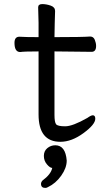

<svg xmlns="http://www.w3.org/2000/svg" viewBox="-20 -671 540 941"><path d="M276 24Q169 24 169 -110V-419Q97 -419 79 -416Q51 -416 51 -461Q51 -491 75 -491Q105 -489 169 -489V-559Q167 -615 167 -635Q167 -651 187 -651Q207 -651 228.5 -643.5Q250 -636 250 -617Q248 -563 247 -489Q383 -489 422 -492Q438 -492 444.5 -476Q451 -460 451 -446Q451 -417 429 -417L247 -419V-108Q247 -72 255 -62Q263 -52 299.5 -52Q336 -52 408 -93Q426 -106 435 -106Q447 -106 447 -89Q447 -61 389 -18.5Q331 24 276 24ZM202 250Q181 250 181 230Q181 222 188 214Q230 183 236 152Q225 152 210 134.5Q195 117 195 93Q195 69 212 55Q229 41 251 41Q301 41 307 116Q307 152 280 190Q253 228 215 246Q209 250 202 250Z"/></svg>

Font: LXGW WenKai Mono TC
Style: Bold
Weight: 700
Designer: LXGW / Fontworks Inc.
Foundry: LXGW / Fontworks Inc.
Version: Version 1.330